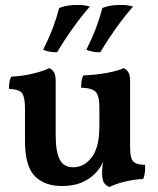

<svg xmlns="http://www.w3.org/2000/svg" viewBox="-20 -740 633 769"><path d="M228 5Q158 5 119 -35Q80 -75 80 -176V-307Q80 -347 70 -364.5Q60 -382 16 -384Q16 -398 17.5 -410Q19 -422 25 -433Q69 -435 111 -445Q153 -455 177 -467Q188 -463 195.5 -451.5Q203 -440 203 -417V-200Q203 -133 219 -101.5Q235 -70 273 -70Q317 -70 347.5 -110Q378 -150 378 -234V-312Q378 -352 365.5 -369.5Q353 -387 305 -389Q305 -403 306.5 -415Q308 -427 314 -438Q364 -440 408 -448Q452 -456 475 -467Q486 -463 493.5 -451.5Q501 -440 501 -417V-133L394 -97Q389 -81 379.5 -67.5Q370 -54 359 -43Q335 -20 303.5 -7.5Q272 5 228 5ZM418 9Q404 3 396.5 -8Q389 -19 389 -49Q389 -63 391.5 -83.5Q394 -104 400 -132L501 -155Q501 -127 505 -110.5Q509 -94 522 -87Q535 -80 561 -80Q562 -66 560.5 -51Q559 -36 553 -23Q521 -22 484 -13.5Q447 -5 418 9ZM382 -531Q367 -530 351.5 -533Q336 -536 326 -541Q350 -589 365 -629Q380 -669 390 -708Q411 -716 432 -718.5Q453 -721 473 -720Q484 -720 494.5 -718Q505 -716 513 -714Q478 -674 443.5 -625.5Q409 -577 382 -531ZM209 -531Q194 -530 178.5 -533Q163 -536 153 -541Q177 -589 192 -629Q207 -669 217 -708Q238 -716 259.5 -718.5Q281 -721 300 -720Q311 -720 321.5 -718Q332 -716 340 -714Q305 -674 270.5 -625.5Q236 -577 209 -531Z"/></svg>

Font: Vollkorn SemiBold
Style: Regular
Weight: 600
Designer: Friedrich Althausen
Foundry: Friedrich Althausen
Version: Version 5.000